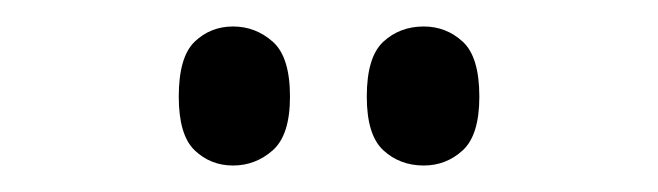

<svg xmlns="http://www.w3.org/2000/svg" viewBox="-20 -765 497 145"><path d="M300 -640Q282 -640 269.5 -651.5Q257 -663 257 -692Q257 -722 269.5 -733.5Q282 -745 300 -745Q317 -745 329.5 -733.5Q342 -722 342 -692Q342 -663 329.5 -651.5Q317 -640 300 -640ZM156 -640Q139 -640 127 -651.5Q115 -663 115 -692Q115 -722 127 -733.5Q139 -745 156 -745Q173 -745 186 -733.5Q199 -722 199 -692Q199 -663 186 -651.5Q173 -640 156 -640Z"/></svg>

Font: Noto Serif Hebrew ExtraCondensed
Style: Regular
Weight: 400
Width: 2
Designer: Monotype Design Team
Foundry: Monotype Imaging Inc.
Version: Version 2.004; ttfautohint (v1.8.4.7-5d5b)